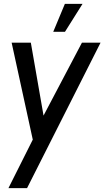

<svg xmlns="http://www.w3.org/2000/svg" viewBox="-20 -720 578 990"><path d="M402.5 -500H498.5L119.5 250H23.5L149 0L40 -500H139L204.5 -124ZM254.5 -556 314.5 -700H405.5L315 -556Z"/></svg>

Font: Urbanist Medium
Style: Italic
Weight: 500
Italic angle: -8°
Designer: Corey Hu
Foundry: Corey Hu
Version: Version 1.330; ttfautohint (v1.8.4.7-5d5b)